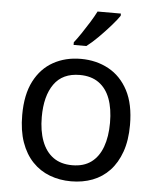

<svg xmlns="http://www.w3.org/2000/svg" viewBox="-54 -812 709 869"><g transform="rotate(5 300.0 -378.0)"><path d="M301 10Q249 10 204 -7Q159 -24 125.5 -59Q92 -94 73.5 -146.5Q55 -199 55 -270Q55 -363 86.5 -424Q118 -485 173 -515.5Q228 -546 298 -546Q368 -546 424 -515.5Q480 -485 512.5 -423.5Q545 -362 545 -267Q545 -197 526.5 -145Q508 -93 475.5 -58.5Q443 -24 398.5 -7Q354 10 301 10ZM300 -63Q352 -63 386 -88Q420 -113 437 -159.5Q454 -206 454 -269Q454 -333 437 -378.5Q420 -424 385.5 -448.5Q351 -473 299 -473Q221 -473 182.5 -418.5Q144 -364 144 -269Q144 -206 161.5 -159.5Q179 -113 213.5 -88Q248 -63 300 -63ZM259 -618Q274 -637 291.5 -663Q309 -689 326 -716.5Q343 -744 354 -766H460V-756Q448 -738 423 -709.5Q398 -681 369.5 -652.5Q341 -624 317 -606H259Z"/></g></svg>

Font: Noto Sans Mono
Style: Regular
Weight: 400
Designer: Monotype Design Team
Foundry: Monotype Imaging Inc.
Version: Version 2.014